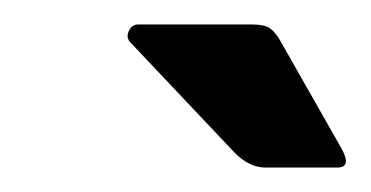

<svg xmlns="http://www.w3.org/2000/svg" viewBox="-20 -663 303 157"><path d="M197 -526Q184 -526 172 -538L86 -629Q83 -633 85.5 -638Q88 -643 93 -643H186Q196 -643 200.5 -640Q205 -637 209 -630L259 -542Q268 -526 256 -526Z"/></svg>

Font: Glory
Style: Bold Italic
Weight: 700
Italic angle: -12°
Version: Version 1.011